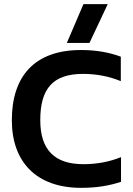

<svg xmlns="http://www.w3.org/2000/svg" viewBox="-20 -895 640 925"><path d="M302 -688H411L499 -875H382ZM371 10C448 10 508 -1 563 -19V-138C507 -115 444 -104 382 -104C242 -104 174 -174 174 -316C174 -466 233 -539 380 -539C446 -539 506 -527 562 -504V-622C507 -642 447 -654 370 -654C148 -654 37 -529 37 -316C37 -115 155 10 371 10Z"/></svg>

Font: Kanit Medium
Style: Regular
Weight: 500
Designer: Katatrad Team
Foundry: CadsonDemak
Version: Version 1.000;PS 001.000;hotconv 1.0.88;makeotf.lib2.5.64775